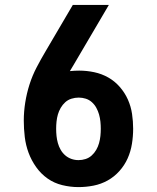

<svg xmlns="http://www.w3.org/2000/svg" viewBox="-20 -755 640 783"><path d="M300 8Q267 8 234 0Q201 -8 174 -27Q147 -46 127.5 -73.5Q108 -101 96.5 -132Q85 -163 81 -196.5Q77 -230 77 -263Q77 -300 83 -337.5Q89 -375 100.5 -411Q112 -447 129.5 -480.5Q147 -514 166 -546L277 -735H424L280 -490Q276 -484 272.5 -477.5Q269 -471 265 -465Q274 -466 284 -466.5Q294 -467 303 -467Q334 -467 364.5 -460.5Q395 -454 421.5 -439Q448 -424 468.5 -400.5Q489 -377 501.5 -349Q514 -321 518.5 -290.5Q523 -260 523 -230Q523 -199 518 -168Q513 -137 500.5 -109Q488 -81 467 -57.5Q446 -34 419 -19Q392 -4 361.5 2Q331 8 300 8ZM300 -102Q315 -102 329 -106.5Q343 -111 354 -121Q365 -131 372.5 -144Q380 -157 384 -171.5Q388 -186 389.5 -200.5Q391 -215 391 -230Q391 -244 389.5 -259Q388 -274 384 -288Q380 -302 373 -315Q366 -328 355 -338Q344 -348 330 -352.5Q316 -357 301 -357Q286 -357 271.5 -352.5Q257 -348 246 -338Q235 -328 227.5 -315Q220 -302 216 -288Q212 -274 210.5 -259Q209 -244 209 -230Q209 -215 210.5 -200.5Q212 -186 216 -171.5Q220 -157 227.5 -144Q235 -131 246 -121.5Q257 -112 271 -107Q285 -102 300 -102Z"/></svg>

Font: Iosevka Etoile Extrabold
Style: Regular
Weight: 800
Designer: Belleve Invis
Foundry: Belleve Invis
Version: Version 22.1.2; ttfautohint (v1.8.4)